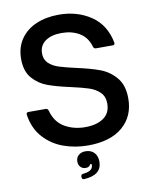

<svg xmlns="http://www.w3.org/2000/svg" viewBox="-103 -851 895 1130"><g transform="rotate(-10 344.5 -285.5)"><path d="M40 -227V-231Q40 -242 53 -242H155Q167 -242 171 -230Q190 -159 244 -127.5Q298 -96 367 -96Q436 -96 477 -125Q518 -154 518 -211Q518 -253 492.5 -278Q467 -303 429 -315.5Q391 -328 324 -343Q241 -361 189 -380Q137 -399 100.5 -441Q64 -483 64 -556Q64 -625 98 -674.5Q132 -724 191.5 -749.5Q251 -775 327 -775Q437 -775 518.5 -720Q600 -665 621 -557V-553Q621 -542 609 -542H509Q497 -542 493 -554Q477 -611 432 -638.5Q387 -666 325 -666Q263 -666 227 -640Q191 -614 191 -567Q191 -530 214.5 -508Q238 -486 274 -474.5Q310 -463 372 -449Q460 -430 514 -409.5Q568 -389 606.5 -343.5Q645 -298 645 -219Q645 -112 571.5 -49.5Q498 13 365 13Q288 13 219.5 -11.5Q151 -36 102 -89.5Q53 -143 40 -227ZM293 189Q293 172 307 172Q361 167 365 136Q366 130 365 124H356Q354 132 346.5 136.5Q339 141 328 141Q309 141 297 128.5Q285 116 285 95Q285 72 301 58Q317 44 342 44Q375 44 394 64Q413 84 413 118Q413 198 307 204Q293 204 293 189Z"/></g></svg>

Font: Open Sauce Two SemiBold
Style: Regular
Weight: 600
Designer: Alfredo Marco Pradil
Foundry: Creative Sauce Fz LLC
Version: Version 1.477